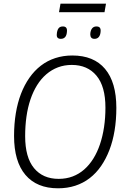

<svg xmlns="http://www.w3.org/2000/svg" viewBox="-20 -1009 684 1038"><path d="M294 9Q179 9 117.5 -63.5Q56 -136 56 -274Q56 -339 65.5 -396.5Q75 -454 93.5 -502Q112 -550 139 -588.5Q166 -627 201 -654Q236 -681 279 -695Q322 -709 371 -709Q487 -709 548 -636.5Q609 -564 609 -426Q609 -361 599.5 -303.5Q590 -246 571.5 -198Q553 -150 526.5 -111.5Q500 -73 465 -46Q430 -19 387 -5Q344 9 294 9ZM297 -42Q338 -42 372.5 -55Q407 -68 435 -92.5Q463 -117 484.5 -151.5Q506 -186 520.5 -229Q535 -272 542.5 -322Q550 -372 550 -427Q550 -542 501.5 -600Q453 -658 368 -658Q328 -658 293.5 -645Q259 -632 230.5 -607.5Q202 -583 180.5 -548.5Q159 -514 144.5 -471Q130 -428 123 -378Q116 -328 116 -273Q116 -158 164 -100Q212 -42 297 -42ZM491 -799Q479 -799 473.5 -805.5Q468 -812 468 -824Q469 -844 477.5 -855Q486 -866 501 -866Q514 -866 519.5 -859.5Q525 -853 524 -840Q523 -820 514.5 -809.5Q506 -799 491 -799ZM309 -799Q297 -799 291.5 -805Q286 -811 287 -823Q288 -843 295.5 -854.5Q303 -866 320 -866Q332 -866 337.5 -859.5Q343 -853 342 -840Q341 -819 332.5 -809Q324 -799 309 -799ZM299 -943 307 -989H553L545 -943Z"/></svg>

Font: Georama Light
Style: Italic
Weight: 300
Italic angle: -9°
Designer: Jean-Baptiste Levee
Foundry: Production Type
Version: Version 1.001